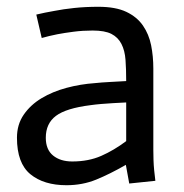

<svg xmlns="http://www.w3.org/2000/svg" viewBox="-20 -533 541 566"><path d="M352 -231Q332 -230 314 -229Q296 -228 278.5 -226.5Q261 -225 247 -223Q175 -214 145 -191.5Q115 -169 115 -127Q115 -92 136.5 -74.5Q158 -57 193 -57Q241 -57 278.5 -73.5Q316 -90 352 -117ZM351 -47Q304 -20 263.5 -3.5Q223 13 176 13Q109 13 69.5 -19.5Q30 -52 30 -127Q30 -166 50 -195Q70 -224 102.5 -243.5Q135 -263 176 -274Q217 -285 260 -288Q278 -290 307 -291.5Q336 -293 352 -294Q352 -329 350 -356.5Q348 -384 338 -403.5Q328 -423 308.5 -433Q289 -443 253 -443Q224 -443 197 -439.5Q170 -436 149 -432Q124 -427 103 -421L87 -490Q112 -496 141 -501Q166 -506 199 -509.5Q232 -513 270 -513Q321 -513 352.5 -498Q384 -483 401.5 -457.5Q419 -432 425.5 -399.5Q432 -367 432 -331V-91Q432 -77 432.5 -61.5Q433 -46 434.5 -31Q436 -16 438 0L361 8Z"/></svg>

Font: Actor
Style: Regular
Weight: 400
Designer: Thomas Junold
Foundry: Thomas Junold
Version: Version 1.001